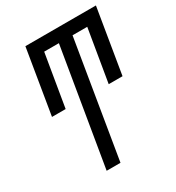

<svg xmlns="http://www.w3.org/2000/svg" viewBox="-176 -842 870 950"><g transform="rotate(-30 258.5 -367.5)"><path d="M154 0 265 -665H181L131 -366H53L114 -735H517L456 -366H377L427 -665H343L233 0Z"/></g></svg>

Font: Iosevka SS04 Oblique
Style: Regular
Weight: 400
Italic angle: -9°
Monospace: yes
Designer: Belleve Invis
Foundry: Belleve Invis
Version: Version 19.0.0; ttfautohint (v1.8.4)